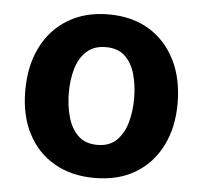

<svg xmlns="http://www.w3.org/2000/svg" viewBox="-44 -573 664 628"><g transform="rotate(5 288.0 -258.5)"><path d="M288 10Q212 10 155.8 -22.5Q99.5 -55 68.8 -114.5Q38 -174 38 -255.5Q38 -337 68.5 -398Q99 -459 155.5 -493Q212 -527 288.5 -527Q365 -527 420.8 -493.5Q476.5 -460 507.2 -399.2Q538 -338.5 538 -255.5Q538 -177.5 508.2 -117.8Q478.5 -58 422.8 -24Q367 10 288 10ZM288.5 -98.5Q327 -98.5 350.5 -121Q374 -143.5 384.5 -180.2Q395 -217 395 -260.5Q395 -301.5 385.2 -337.8Q375.5 -374 352.2 -396.8Q329 -419.5 288.5 -419.5Q250 -419.5 226 -398Q202 -376.5 191.2 -340.5Q180.5 -304.5 180.5 -260.5Q180.5 -220 190.5 -182.8Q200.5 -145.5 224 -122Q247.5 -98.5 288.5 -98.5Z"/></g></svg>

Font: Public Sans
Style: Bold
Weight: 700
Designer: The Public Sans project authors (U.S. Web Design System). Libre Franklin designed by Pablo Impallari and Rodrigo Fuenzal
Version: Version 1.008; ttfautohint (v1.8.1) -l 8 -r 50 -G 200 -x 14 